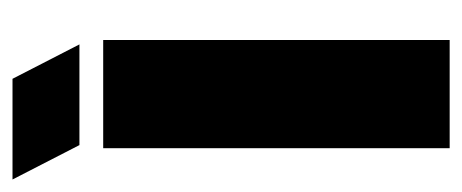

<svg xmlns="http://www.w3.org/2000/svg" viewBox="-242 -503 739 307"><g transform="rotate(-90 127.5 -349.5)"><path d="M44 0V-554H217V0ZM-6 -699H155L210 -592H49Z"/></g></svg>

Font: Tac One
Style: Regular
Weight: 400
Designer: Oluseyi Olusanya, David Udoh, Eyiyemi Adegbite, Mirko Velimirović
Version: Version 1.003; ttfautohint (v1.8.4.7-5d5b)